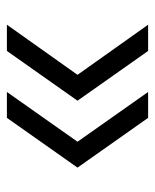

<svg xmlns="http://www.w3.org/2000/svg" viewBox="35 -536 460 571"><g transform="rotate(-90 265.5 -250.0)"><path d="M400 -40 252 -250 400 -460H478L329 -250L478 -40ZM201 -40 53 -250 201 -460H278L130 -250L278 -40Z"/></g></svg>

Font: Atkinson Hyperlegible Next Light
Style: Regular
Weight: 300
Designer: Elliott Scott, Megan Eiswerth, Linus Boman, Theodore Petrosky, Letters from Sweden
Foundry: Applied Design Works, Letters from Sweden
Version: Version 2.001